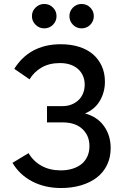

<svg xmlns="http://www.w3.org/2000/svg" viewBox="-20 -940 618 968"><path d="M288 8Q207 8 143 -25Q79 -58 43 -119L124 -168Q148 -127 189.5 -104Q231 -81 286 -81Q320 -81 347.5 -90Q375 -99 393 -114.5Q411 -130 421 -152.5Q431 -175 431 -203Q431 -230 422 -251.5Q413 -273 395.5 -289.5Q378 -306 353 -314.5Q328 -323 294 -323H217V-405H295Q321 -405 341.5 -413.5Q362 -422 376.5 -436Q391 -450 399 -470Q407 -490 407 -513Q407 -537 398.5 -557Q390 -577 374 -591.5Q358 -606 335 -614Q312 -622 282 -622Q228 -622 189.5 -599.5Q151 -577 129 -540L52 -593Q70 -622 93.5 -645Q117 -668 146 -684Q175 -700 210 -708.5Q245 -717 286 -717Q337 -717 378.5 -704Q420 -691 448.5 -666.5Q477 -642 493 -607Q509 -572 509 -528Q509 -477 484.5 -433.5Q460 -390 409 -368Q471 -351 504.5 -304Q538 -257 538 -193Q538 -146 519.5 -108Q501 -70 467.5 -44.5Q434 -19 388 -5.5Q342 8 288 8ZM141 -859Q141 -884 159.5 -902Q178 -920 203 -920Q229 -920 247 -902Q265 -884 265 -859Q265 -833 247 -815Q229 -797 203 -797Q178 -797 159.5 -815Q141 -833 141 -859ZM330 -859Q330 -884 348 -902Q366 -920 391 -920Q417 -920 435 -902Q453 -884 453 -859Q453 -833 435 -815Q417 -797 391 -797Q366 -797 348 -815Q330 -833 330 -859Z"/></svg>

Font: Rising Sun Medium
Style: Regular
Weight: 500
Designer: Matt McInerney, Pablo Impallari, Rodrigo Fuenzalida (Raleway font), Stephen Hutchings (Greek), Cristiano Sobral (main ch
Foundry: The Rising Sun Project Authors
Version: Version 4.327; ttfautohint (v1.8.4.7-5d5b-dirty)